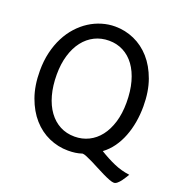

<svg xmlns="http://www.w3.org/2000/svg" viewBox="-144 -849 1008 1066"><g transform="rotate(20 360.0 -316.0)"><path d="M559.1 -349.1Q559.1 -416.5 544.2 -470.5Q529.3 -524.4 502 -562Q474.6 -599.6 436.3 -619.6Q397.9 -639.6 351.6 -639.6Q305.2 -639.6 266.6 -620.4Q228 -601.1 200.2 -565.2Q172.4 -529.3 157 -478.3Q141.6 -427.2 141.6 -363.8Q141.6 -296.9 156.5 -243.2Q171.4 -189.5 199 -151.6Q226.6 -113.8 265.1 -93.5Q303.7 -73.2 351.6 -73.2Q396.5 -73.2 434.6 -92Q472.7 -110.8 500.2 -146.2Q527.8 -181.6 543.5 -232.9Q559.1 -284.2 559.1 -349.1ZM654.3 -361.3Q654.3 -313.5 646.5 -268.1Q638.7 -222.7 623 -182.4Q607.4 -142.1 583.5 -108.6Q559.6 -75.2 527.3 -51.3Q573.2 -22.9 617.2 -3.7Q661.1 15.6 710.4 22Q706.1 28.8 699 40.5Q691.9 52.2 683.1 64Q674.3 75.7 664.3 84.2Q654.3 92.8 644.5 92.8Q634.3 92.8 616.5 85.9Q598.6 79.1 577.4 68.8Q556.2 58.6 533.2 46.4Q510.3 34.2 489.5 23.9Q468.8 13.7 452.1 6.8Q435.5 0 427.2 0Q406.2 6.8 386.7 9.5Q367.2 12.2 344.2 12.2Q285.2 12.2 231.2 -11.7Q177.2 -35.6 136.2 -82Q95.2 -128.4 70.8 -196Q46.4 -263.7 46.4 -351.6Q46.4 -410.2 58.3 -460.4Q70.3 -510.7 91.6 -552.2Q112.8 -593.8 142.1 -626Q171.4 -658.2 205.8 -680.2Q240.2 -702.1 278.6 -713.6Q316.9 -725.1 356.4 -725.1Q415.5 -725.1 469.5 -701.2Q523.4 -677.2 564.5 -630.9Q605.5 -584.5 629.9 -516.8Q654.3 -449.2 654.3 -361.3Z"/></g></svg>

Font: Andika FrenchTight
Style: Regular
Weight: 400
Designer: Victor Gaultney, Annie Olsen, Julie Remington, Don Collingsworth, Eric Hays, Becca Hirsbrunner
Foundry: SIL International
Version: Version 5.000 ; Dig1 Dig4Opn Dig7 LnSpcTght